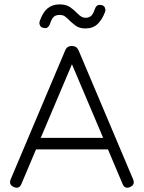

<svg xmlns="http://www.w3.org/2000/svg" viewBox="-20 -854 654 874"><path d="M43 -2.5Q19 -13 28.5 -37.5L276.5 -624Q284.5 -644.5 306 -644.5H309Q329.5 -644 338 -624L586 -37.5Q596 -13 572 -2.5Q547.5 7.5 538 -16.5L471.5 -174H144L77.5 -16.5Q67.5 7.5 43 -2.5ZM165.5 -226.5H449.5L307.5 -561.5ZM369.5 -724.5Q341 -724.5 323.8 -737.5Q306.5 -750.5 295.5 -761.5Q284 -773.5 275 -779.8Q266 -786 251 -786Q232.5 -786 223.2 -776Q214 -766 207 -743.5Q203.5 -735 197.2 -729.8Q191 -724.5 180.5 -726.5Q165.5 -728.5 161.5 -739.2Q157.5 -750 161 -758Q174 -797 196 -815.5Q218 -834 251 -834Q282 -834 300.5 -820.5Q319 -807 330 -795Q343.5 -782 351.2 -777.5Q359 -773 369.5 -773Q386 -773 395.5 -782.5Q405 -792 412 -813.5Q415.5 -823 421.2 -827.8Q427 -832.5 439 -831.5Q453.5 -829.5 457.5 -819Q461.5 -808.5 458.5 -800.5Q445 -764 423.8 -744.2Q402.5 -724.5 369.5 -724.5Z"/></svg>

Font: Jura Light
Style: Regular
Weight: 400
Version: Version 5.106